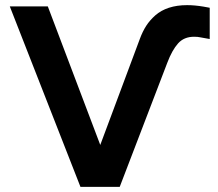

<svg xmlns="http://www.w3.org/2000/svg" viewBox="-20 -727 847 747"><path d="M630.9 -482.9 445.8 0H293L18.1 -702.1H166L370.1 -163.1L523.9 -575.2Q534.7 -604.5 548.8 -626.5Q563 -648.4 584.5 -667.5Q606 -686.5 637.2 -696.8Q668.5 -707 708 -707Q737.3 -707 772 -701.2L795.9 -696.8V-575.2L757.8 -582Q750 -584 734.9 -584Q695.8 -584 672.6 -557.9Q649.4 -531.7 630.9 -482.9Z"/></svg>

Font: LT Superior
Style: Bold
Weight: 400
Designer: Daniel Lyons
Foundry: LyonsType
Version: Version 1.000